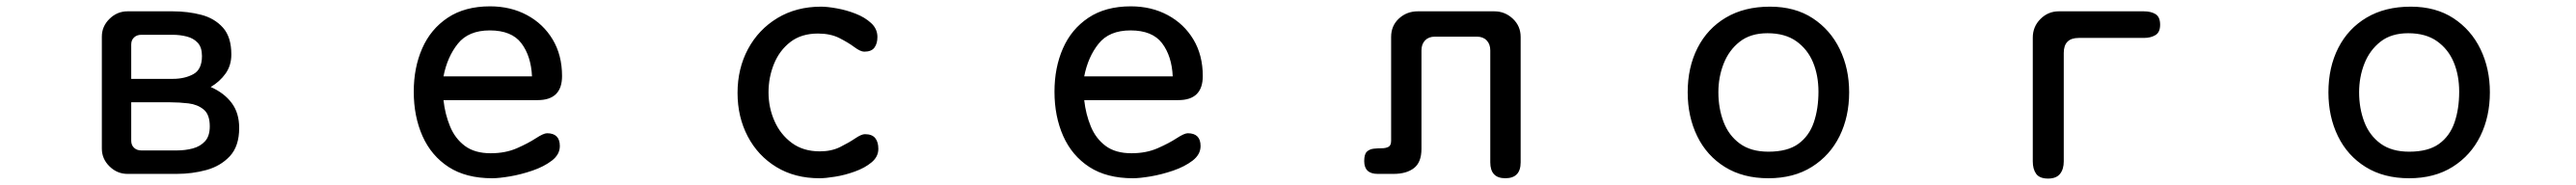

<svg xmlns="http://www.w3.org/2000/svg" viewBox="-20 -554 8040 578"><path d="M377.9 -10.7Q345.7 -10.7 321.8 -34.2Q297.9 -57.6 297.9 -89.8V-439.5Q297.9 -471.7 321.8 -495.1Q345.7 -518.6 377.9 -518.6H519.5Q566.4 -518.6 607.9 -507.8Q649.4 -497.1 675.8 -467.8Q702.1 -438.5 702.1 -383.8Q702.1 -349.6 684.1 -324.2Q666 -298.8 637.7 -282.2Q679.7 -263.7 703.1 -232.4Q726.6 -201.2 726.6 -154.3Q726.6 -97.7 697.8 -66.4Q668.9 -35.2 624.5 -22.9Q580.1 -10.7 531.2 -10.7ZM389.6 -307.6H519.5Q556.6 -307.6 583.5 -322.3Q610.4 -336.9 610.4 -378.9Q610.4 -406.2 597.2 -420.4Q584 -434.6 563 -439.9Q542 -445.3 519.5 -445.3H420.9Q407.2 -445.3 398.4 -437Q389.6 -428.7 389.6 -415ZM420.9 -84H532.2Q558.6 -84 582 -90.3Q605.5 -96.7 620.1 -112.8Q634.8 -128.9 634.8 -159.2Q634.8 -196.3 615.7 -211.9Q596.7 -227.5 568.4 -231Q540 -234.4 511.7 -234.4H389.6V-114.3Q389.6 -100.6 398.4 -92.3Q407.2 -84 420.9 -84Z M1516.6 2.9Q1434.6 2.9 1380.4 -32.2Q1326.2 -67.4 1298.8 -128.9Q1271.5 -190.4 1271.5 -267.6Q1271.5 -342.8 1297.9 -402.8Q1324.2 -462.9 1377.4 -498.5Q1430.7 -534.2 1509.8 -534.2Q1574.2 -534.2 1625 -506.8Q1675.8 -479.5 1705.1 -430.7Q1734.4 -381.8 1734.4 -316.4Q1734.4 -241.2 1658.2 -241.2H1364.3Q1369.1 -197.3 1384.8 -159.2Q1400.4 -121.1 1431.2 -98.1Q1461.9 -75.2 1511.7 -75.2Q1557.6 -75.2 1593.3 -90.8Q1628.9 -106.4 1652.8 -122.1Q1676.8 -137.7 1687.5 -137.7Q1727.5 -137.7 1727.5 -97.7Q1727.5 -71.3 1702.6 -52.2Q1677.7 -33.2 1642.1 -21Q1606.4 -8.8 1571.8 -2.9Q1537.1 2.9 1516.6 2.9ZM1364.3 -315.4H1640.6Q1637.7 -378.9 1607.4 -418.9Q1577.1 -459 1508.8 -459Q1442.4 -459 1409.2 -417.5Q1376 -376 1364.3 -315.4Z M2538.1 2.9Q2460.9 2.9 2403.3 -32.2Q2345.7 -67.4 2314 -127.9Q2282.2 -188.5 2282.2 -263.7Q2282.2 -339.8 2314.9 -400.9Q2347.7 -461.9 2406.7 -497.6Q2465.8 -533.2 2543 -533.2Q2562.5 -533.2 2592.3 -527.8Q2622.1 -522.5 2650.9 -511.2Q2679.7 -500 2699.2 -481.9Q2718.8 -463.9 2718.8 -438.5Q2718.8 -418 2709.5 -405.3Q2700.2 -392.6 2677.7 -392.6Q2666 -392.6 2647 -406.7Q2627.9 -420.9 2600.1 -435.1Q2572.3 -449.2 2533.2 -449.2Q2481.4 -449.2 2447.3 -422.9Q2413.1 -396.5 2396 -354.5Q2378.9 -312.5 2378.9 -265.6Q2378.9 -217.8 2397.5 -175.8Q2416 -133.8 2451.7 -107.4Q2487.3 -81.1 2539.1 -81.1Q2575.2 -81.1 2602.5 -94.7Q2629.9 -108.4 2649.4 -121.6Q2668.9 -134.8 2679.7 -134.8Q2702.1 -134.8 2711.9 -122.6Q2721.7 -110.4 2721.7 -88.9Q2721.7 -64.5 2700.7 -46.9Q2679.7 -29.3 2648.4 -18.1Q2617.2 -6.8 2586.9 -2Q2556.6 2.9 2538.1 2.9Z M3516.6 2.9Q3434.6 2.9 3380.4 -32.2Q3326.2 -67.4 3298.8 -128.9Q3271.5 -190.4 3271.5 -267.6Q3271.5 -342.8 3297.9 -402.8Q3324.2 -462.9 3377.4 -498.5Q3430.7 -534.2 3509.8 -534.2Q3574.2 -534.2 3625 -506.8Q3675.8 -479.5 3705.1 -430.7Q3734.4 -381.8 3734.4 -316.4Q3734.4 -241.2 3658.2 -241.2H3364.3Q3369.1 -197.3 3384.8 -159.2Q3400.4 -121.1 3431.2 -98.1Q3461.9 -75.2 3511.7 -75.2Q3557.6 -75.2 3593.3 -90.8Q3628.9 -106.4 3652.8 -122.1Q3676.8 -137.7 3687.5 -137.7Q3727.5 -137.7 3727.5 -97.7Q3727.5 -71.3 3702.6 -52.2Q3677.7 -33.2 3642.1 -21Q3606.4 -8.8 3571.8 -2.9Q3537.1 2.9 3516.6 2.9ZM3364.3 -315.4H3640.6Q3637.7 -378.9 3607.4 -418.9Q3577.1 -459 3508.8 -459Q3442.4 -459 3409.2 -417.5Q3376 -376 3364.3 -315.4Z M4678.7 2.9Q4631.8 2.9 4631.8 -46.9V-396.5Q4631.8 -416 4620.6 -427.7Q4609.4 -439.5 4589.8 -439.5H4459Q4439.5 -439.5 4428.2 -427.7Q4417 -416 4417 -396.5V-88.9Q4417 -46.9 4393.6 -28.8Q4370.1 -10.7 4330.1 -10.7H4280.3Q4238.3 -10.7 4238.3 -50.8Q4238.3 -72.3 4246.6 -80.1Q4254.9 -87.9 4267.6 -89.4Q4280.3 -90.8 4293 -90.8Q4305.7 -90.8 4314 -95.2Q4322.3 -99.6 4322.3 -114.3V-438.5Q4322.3 -473.6 4346.7 -496.1Q4371.1 -518.6 4405.3 -518.6H4644.5Q4677.7 -518.6 4702.1 -495.6Q4726.6 -472.7 4726.6 -438.5V-46.9Q4726.6 2.9 4678.7 2.9Z M5500 2.9Q5420.9 2.9 5364.3 -32.2Q5307.6 -67.4 5277.8 -128.4Q5248 -189.5 5248 -265.6Q5248 -343.8 5278.8 -404.3Q5309.6 -464.8 5367.2 -499Q5424.8 -533.2 5504.9 -533.2Q5583 -533.2 5638.2 -497.1Q5693.4 -460.9 5722.7 -400.4Q5752 -339.8 5752 -265.6Q5752 -189.5 5722.2 -128.9Q5692.4 -68.4 5635.7 -32.7Q5579.1 2.9 5500 2.9ZM5500 -80.1Q5559.6 -80.1 5593.3 -104.5Q5627 -128.9 5641.6 -171.4Q5656.2 -213.9 5656.2 -267.6Q5656.2 -318.4 5639.2 -359.4Q5622.1 -400.4 5586.9 -425.3Q5551.8 -450.2 5497.1 -450.2Q5444.3 -450.2 5410.6 -423.8Q5377 -397.5 5360.4 -355.5Q5343.8 -313.5 5343.8 -265.6Q5343.8 -215.8 5359.9 -173.3Q5376 -130.9 5410.6 -105.5Q5445.3 -80.1 5500 -80.1Z M6373 3.9Q6346.7 3.9 6335.9 -10.7Q6325.2 -25.4 6325.2 -49.8V-436.5Q6325.2 -470.7 6349.1 -494.6Q6373 -518.6 6406.2 -518.6H6671.9Q6694.3 -518.6 6708.5 -509.8Q6722.7 -501 6722.7 -476.6Q6722.7 -453.1 6708 -444.3Q6693.4 -435.5 6671.9 -435.5H6468.8Q6421.9 -435.5 6421.9 -388.7V-49.8Q6421.9 -25.4 6410.2 -10.7Q6398.4 3.9 6373 3.9Z M7500 2.9Q7420.9 2.9 7364.3 -32.2Q7307.6 -67.4 7277.8 -128.4Q7248 -189.5 7248 -265.6Q7248 -343.8 7278.8 -404.3Q7309.6 -464.8 7367.2 -499Q7424.8 -533.2 7504.9 -533.2Q7583 -533.2 7638.2 -497.1Q7693.4 -460.9 7722.7 -400.4Q7752 -339.8 7752 -265.6Q7752 -189.5 7722.2 -128.9Q7692.4 -68.4 7635.7 -32.7Q7579.1 2.9 7500 2.9ZM7500 -80.1Q7559.6 -80.1 7593.3 -104.5Q7627 -128.9 7641.6 -171.4Q7656.2 -213.9 7656.2 -267.6Q7656.2 -318.4 7639.2 -359.4Q7622.1 -400.4 7586.9 -425.3Q7551.8 -450.2 7497.1 -450.2Q7444.3 -450.2 7410.6 -423.8Q7377 -397.5 7360.4 -355.5Q7343.8 -313.5 7343.8 -265.6Q7343.8 -215.8 7359.9 -173.3Q7376 -130.9 7410.6 -105.5Q7445.3 -80.1 7500 -80.1Z"/></svg>

Font: Kosugi Maru
Style: Regular
Weight: 400
Designer: MOTOYA
Version: Version 4.002